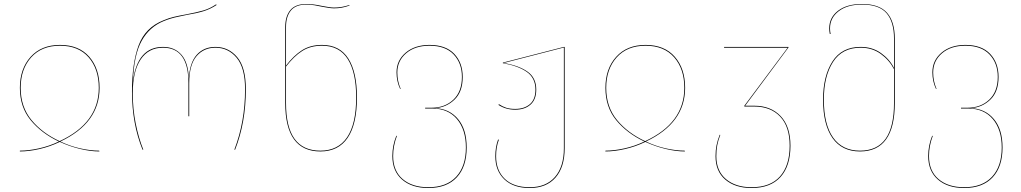

<svg xmlns="http://www.w3.org/2000/svg" viewBox="-20 -753 5138 966"><path d="M282 -527Q377 -527 429 -467.5Q481 -408 481 -311Q481 -134 284 -41Q332 -18 383.5 -6.5Q435 5 479 5L480 9Q436 9 383.5 -3.5Q331 -16 281 -39Q231 -15 178 -3Q125 9 80 9V5Q124 5 176 -6.5Q228 -18 276 -41Q189 -82 134.5 -148Q80 -214 80 -311Q80 -407 134 -467Q188 -527 282 -527ZM280 -43Q477 -134 477 -311Q477 -406 426 -464.5Q375 -523 282 -523Q189 -523 136.5 -464Q84 -405 84 -311Q84 -215 138.5 -149Q193 -83 280 -43Z M644 -291Q644 -435 677.5 -525Q711 -615 803 -651Q829 -662 854 -668Q879 -674 918 -681Q971 -691 1003.5 -700.5Q1036 -710 1067 -731L1070 -728Q1038 -707 1003.5 -696.5Q969 -686 920 -678Q912 -676 875 -668.5Q838 -661 804 -647Q732 -618 693 -548Q654 -478 649 -346Q672 -517 800 -517Q859 -517 893.5 -477Q928 -437 930 -356Q934 -437 969.5 -477Q1005 -517 1064 -517Q1130 -517 1173.5 -465.5Q1217 -414 1217 -304Q1217 -138 1163 0H1159Q1213 -140 1213 -304Q1213 -412 1170.5 -462.5Q1128 -513 1064 -513Q1005 -513 968.5 -470Q932 -427 932 -334V-168H928V-336Q928 -513 800 -513Q727 -513 687.5 -453.5Q648 -394 648 -284Q648 -206 662.5 -133Q677 -60 701 0H697Q644 -131 644 -291Z M1776 -263Q1776 -129 1729.5 -60Q1683 9 1592 9Q1415 9 1415 -235V-617Q1415 -671 1440.5 -702Q1466 -733 1522 -733Q1555 -733 1601 -723Q1641 -715 1661 -715Q1700 -715 1738 -728V-725Q1701 -711 1661 -711Q1641 -711 1601 -719Q1583 -723 1562.5 -726.5Q1542 -730 1522 -730Q1468 -730 1443.5 -700Q1419 -670 1419 -617V-423Q1457 -473 1499 -500Q1541 -527 1600 -527Q1689 -527 1732.5 -458.5Q1776 -390 1776 -263ZM1772 -263Q1772 -389 1729.5 -456Q1687 -523 1600 -523Q1542 -523 1500.5 -496.5Q1459 -470 1419 -418V-235Q1419 -114 1462 -54.5Q1505 5 1592 5Q1681 5 1726.5 -62.5Q1772 -130 1772 -263Z M2328 -11Q2328 86 2278 139.5Q2228 193 2135 193Q2052 193 2003 150.5Q1954 108 1954 32Q1954 -21 1974 -70L1977 -69Q1958 -19 1958 32Q1958 107 2006 148Q2054 189 2135 189Q2226 189 2275 136.5Q2324 84 2324 -11Q2324 -101 2279 -154Q2234 -207 2155 -207H2119V-211H2152Q2218 -211 2261 -251.5Q2304 -292 2304 -366Q2304 -435 2262.5 -479Q2221 -523 2141 -523Q2068 -523 2023.5 -485Q1979 -447 1979 -388Q1979 -345 1996 -306H1993Q1975 -344 1975 -389Q1975 -449 2021 -488Q2067 -527 2141 -527Q2223 -527 2265.5 -482Q2308 -437 2308 -366Q2308 -291 2266.5 -251.5Q2225 -212 2169 -209Q2241 -206 2284.5 -154Q2328 -102 2328 -11Z M2821 -517V-7Q2821 88 2775 140.5Q2729 193 2645 193Q2563 193 2517.5 149.5Q2472 106 2472 33Q2472 -13 2486 -51L2490 -50Q2476 -14 2476 33Q2476 105 2520 147Q2564 189 2645 189Q2727 189 2772 137.5Q2817 86 2817 -7V-514L2514 -436Q2589 -424 2633.5 -393Q2678 -362 2678 -302Q2678 -252 2649 -226.5Q2620 -201 2572 -201Q2525 -201 2488 -225L2490 -229Q2508 -217 2526.5 -211Q2545 -205 2572 -205Q2618 -205 2646 -229Q2674 -253 2674 -302Q2674 -361 2630 -391.5Q2586 -422 2510 -435V-438L2817 -517Z M3228 -527Q3323 -527 3375 -467.5Q3427 -408 3427 -311Q3427 -134 3230 -41Q3278 -18 3329.5 -6.5Q3381 5 3425 5L3426 9Q3382 9 3329.5 -3.5Q3277 -16 3227 -39Q3177 -15 3124 -3Q3071 9 3026 9V5Q3070 5 3122 -6.5Q3174 -18 3222 -41Q3135 -82 3080.5 -148Q3026 -214 3026 -311Q3026 -407 3080 -467Q3134 -527 3228 -527ZM3226 -43Q3423 -134 3423 -311Q3423 -406 3372 -464.5Q3321 -523 3228 -523Q3135 -523 3082.5 -464Q3030 -405 3030 -311Q3030 -215 3084.5 -149Q3139 -83 3226 -43Z M3957 -20Q3957 82 3907 137.5Q3857 193 3761 193Q3679 193 3629.5 151Q3580 109 3580 33Q3580 3 3585 -22Q3590 -47 3601 -75L3604 -74Q3593 -46 3588.5 -21.5Q3584 3 3584 33Q3584 107 3632.5 148Q3681 189 3761 189Q3856 189 3904.5 134.5Q3953 80 3953 -20Q3953 -116 3905 -166.5Q3857 -217 3775 -217H3725V-221L3943 -513H3623V-517H3947V-514L3729 -221H3775Q3858 -221 3907.5 -169Q3957 -117 3957 -20Z M4482 -558V-235Q4482 9 4307 9Q4216 9 4168.5 -58.5Q4121 -126 4121 -252Q4121 -370 4168 -443.5Q4215 -517 4310 -517Q4369 -517 4412.5 -486Q4456 -455 4478 -411V-558Q4478 -643 4440.5 -686.5Q4403 -730 4317 -730Q4243 -730 4199.5 -696.5Q4156 -663 4156 -610Q4156 -597 4159 -582H4155Q4152 -597 4152 -610Q4152 -665 4196.5 -699Q4241 -733 4317 -733Q4404 -733 4443 -688.5Q4482 -644 4482 -558ZM4478 -235V-405Q4454 -451 4411 -482Q4368 -513 4310 -513Q4217 -513 4171 -441Q4125 -369 4125 -252Q4125 -127 4171.5 -61Q4218 5 4307 5Q4393 5 4435.5 -54.5Q4478 -114 4478 -235Z M5024 -11Q5024 86 4974 139.5Q4924 193 4831 193Q4748 193 4699 150.5Q4650 108 4650 32Q4650 -21 4670 -70L4673 -69Q4654 -19 4654 32Q4654 107 4702 148Q4750 189 4831 189Q4922 189 4971 136.5Q5020 84 5020 -11Q5020 -101 4975 -154Q4930 -207 4851 -207H4815V-211H4848Q4914 -211 4957 -251.5Q5000 -292 5000 -366Q5000 -435 4958.5 -479Q4917 -523 4837 -523Q4764 -523 4719.5 -485Q4675 -447 4675 -388Q4675 -345 4692 -306H4689Q4671 -344 4671 -389Q4671 -449 4717 -488Q4763 -527 4837 -527Q4919 -527 4961.5 -482Q5004 -437 5004 -366Q5004 -291 4962.5 -251.5Q4921 -212 4865 -209Q4937 -206 4980.5 -154Q5024 -102 5024 -11Z"/></svg>

Font: FiraGO Four
Style: Regular
Weight: 100
Designer: bBox Type
Foundry: bBox Type GmbH
Version: Version 1.001